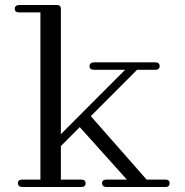

<svg xmlns="http://www.w3.org/2000/svg" viewBox="-20 -750 740 770"><path d="M57.1 -700.2Q39.1 -700.2 39.1 -714.8Q39.1 -721.7 43.9 -725.8Q48.8 -730 57.1 -730H207Q224.1 -730 224.1 -714.8V-211.9L481.9 -470.2H356.9Q338.9 -470.2 338.9 -484.9Q338.9 -491.7 343.8 -495.8Q348.6 -500 356.9 -500H603Q620.1 -500 620.1 -484.9Q620.1 -470.2 603 -470.2H529.8L344.2 -284.2L567.9 -29.8H643.1Q660.2 -29.8 660.2 -15.1Q660.2 0 643.1 0H407.2Q398.9 0 394 -4.2Q389.2 -8.3 389.2 -15.1Q389.2 -29.8 407.2 -29.8H488.8L299.8 -240.2L224.1 -164.1V-29.8H306.2Q323.2 -29.8 323.2 -15.1Q323.2 0 306.2 0H69.8Q61.5 0 56.6 -4.2Q51.8 -8.3 51.8 -15.1Q51.8 -29.8 69.8 -29.8H142.1V-700.2Z"/></svg>

Font: Director Light
Style: Regular
Weight: 100
Designer: Ange Degheest & May Jolivet & Justine Herbel
Foundry: Velvetyne Type Foundry
Version: Version 1.000;FEAKit 1.0